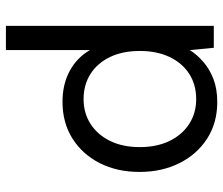

<svg xmlns="http://www.w3.org/2000/svg" viewBox="-74 -686 772 665"><g transform="rotate(-90 312.5 -354.0)"><path d="M291 12Q219 12 164.5 -23Q110 -58 79.5 -119Q49 -180 49 -257Q49 -335 79.5 -395Q110 -455 164.5 -489.5Q219 -524 292 -524Q353 -524 399 -499Q445 -474 471 -429V-720H555V0H479L471 -83Q456 -59 431 -37Q406 -15 371.5 -1.5Q337 12 291 12ZM301 -61Q351 -61 388.5 -85Q426 -109 447 -153Q468 -197 468 -256Q468 -316 447 -359.5Q426 -403 388.5 -427Q351 -451 301 -451Q253 -451 215.5 -427Q178 -403 156.5 -359.5Q135 -316 135 -256Q135 -197 156.5 -153Q178 -109 215.5 -85Q253 -61 301 -61Z"/></g></svg>

Font: DM Sans 12pt
Style: Regular
Weight: 400
Version: Version 4.004;gftools[0.9.30]